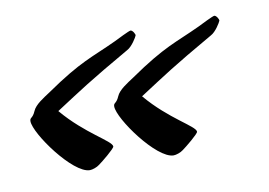

<svg xmlns="http://www.w3.org/2000/svg" viewBox="-42 -405 516 368"><g transform="rotate(-10 216.5 -221.0)"><path d="M159 -133C159 -144 110 -167 67 -218C118 -251 135 -263 217 -310C227 -315 237 -332 238 -335C239 -337 234 -346 230 -346C227 -346 203 -334 197 -331C148 -308 127 -305 56 -256C44 -248 27 -238 22 -226C16 -212 11 -216 11 -208C11 -184 74 -96 107 -96C112 -96 121 -99 126 -103C133 -108 159 -129 159 -133ZM322 -133C322 -144 273 -167 230 -218C281 -251 298 -263 380 -310C390 -315 400 -332 401 -335C402 -337 397 -346 393 -346C390 -346 366 -334 360 -331C311 -308 290 -305 219 -256C207 -248 190 -238 185 -226C179 -212 174 -216 174 -208C174 -184 237 -96 270 -96C275 -96 284 -99 289 -103C296 -108 322 -129 322 -133Z"/></g></svg>

Font: Mervale Script
Style: Regular
Weight: 400
Designer: Astigmatic (AOETI)
Foundry: Astigmatic (AOETI)
Version: Version 1.000